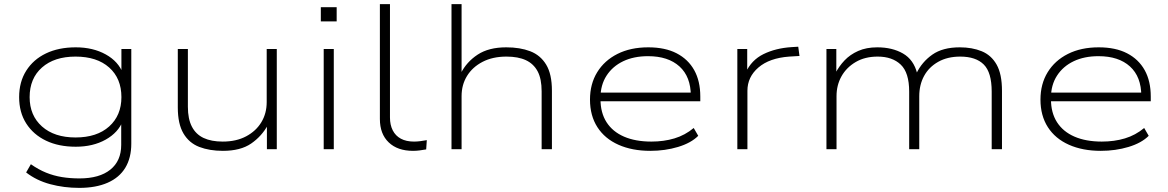

<svg xmlns="http://www.w3.org/2000/svg" viewBox="-20 -725 5678 933"><path d="M365 188Q291 188 224 170Q157 152 107 113L130 73Q167 99 204 114Q241 129 281 135.5Q321 142 366 142Q463 142 516 99.5Q569 57 569 -21V-138H577Q555 -81 493.5 -46.5Q432 -12 348 -12Q265 -12 203.5 -41.5Q142 -71 107.5 -125Q73 -179 73 -253Q73 -327 107.5 -381.5Q142 -436 203.5 -465.5Q265 -495 348 -495Q432 -495 494 -460.5Q556 -426 578 -367H570V-487H618V-27Q618 42 589 90Q560 138 503 163Q446 188 365 188ZM347 -57Q451 -57 510.5 -110.5Q570 -164 570 -253Q570 -344 510.5 -397Q451 -450 347 -450Q244 -450 184 -397Q124 -344 124 -253Q124 -164 184 -110.5Q244 -57 347 -57Z M1063 8Q998 8 948.5 -11Q899 -30 871.5 -76.5Q844 -123 844 -203V-487H893V-206Q893 -147 912.5 -109.5Q932 -72 969.5 -54.5Q1007 -37 1062 -37Q1128 -37 1176 -62.5Q1224 -88 1250 -131Q1276 -174 1276 -229V-487H1325V0H1277V-118H1282Q1252 -63 1200.5 -27.5Q1149 8 1063 8Z M1539 -621V-690H1616V-621ZM1553 0V-487H1602V0Z M1987 8Q1912 8 1869 -33Q1826 -74 1826 -147V-705H1875V-154Q1875 -118 1888.5 -91.5Q1902 -65 1928 -51Q1954 -37 1992 -37Q2006 -37 2022 -39Q2038 -41 2054 -44L2051 1Q2034 4 2018.5 6Q2003 8 1987 8Z M2174 0V-705H2223V-368H2219Q2247 -424 2301 -459.5Q2355 -495 2440 -495Q2507 -495 2556.5 -476Q2606 -457 2634 -411Q2662 -365 2662 -284V0H2612V-281Q2612 -342 2592.5 -378.5Q2573 -415 2535.5 -432.5Q2498 -450 2441 -450Q2374 -450 2325 -424.5Q2276 -399 2249.5 -356Q2223 -313 2223 -258V0Z M3140 8Q3052 8 2985.5 -21.5Q2919 -51 2883 -107Q2847 -163 2847 -241Q2847 -317 2882 -374Q2917 -431 2980.5 -463Q3044 -495 3130 -495Q3212 -495 3268 -466Q3324 -437 3353.5 -384Q3383 -331 3383 -256V-233H2877V-275H3361L3337 -259Q3337 -352 3282 -402Q3227 -452 3129 -452Q3060 -452 3008.5 -427.5Q2957 -403 2927.5 -357.5Q2898 -312 2898 -250V-243Q2898 -177 2927.5 -131Q2957 -85 3012.5 -61Q3068 -37 3145 -37Q3206 -37 3257.5 -52.5Q3309 -68 3351 -103L3373 -65Q3338 -30 3275 -11Q3212 8 3140 8Z M3563 0V-487H3611V-371H3603Q3631 -433 3690 -462Q3749 -491 3826 -496L3859 -498L3865 -453L3815 -450Q3719 -443 3665.5 -397Q3612 -351 3612 -284V0Z M3996 0V-487H4044V-368H4039Q4057 -403 4084 -431.5Q4111 -460 4150.5 -477.5Q4190 -495 4243 -495Q4316 -495 4368 -465Q4420 -435 4437 -368H4433Q4460 -424 4510.5 -459.5Q4561 -495 4644 -495Q4704 -495 4750.5 -476Q4797 -457 4823 -411Q4849 -365 4849 -284V0H4799V-280Q4799 -373 4760.5 -411.5Q4722 -450 4646 -450Q4584 -450 4539 -424.5Q4494 -399 4470.5 -356Q4447 -313 4447 -257V0H4398V-280Q4398 -372 4357 -411Q4316 -450 4245 -450Q4183 -450 4138 -423.5Q4093 -397 4069 -354Q4045 -311 4045 -258V0Z M5329 8Q5241 8 5174.5 -21.5Q5108 -51 5072 -107Q5036 -163 5036 -241Q5036 -317 5071 -374Q5106 -431 5169.5 -463Q5233 -495 5319 -495Q5401 -495 5457 -466Q5513 -437 5542.5 -384Q5572 -331 5572 -256V-233H5066V-275H5550L5526 -259Q5526 -352 5471 -402Q5416 -452 5318 -452Q5249 -452 5197.5 -427.5Q5146 -403 5116.5 -357.5Q5087 -312 5087 -250V-243Q5087 -177 5116.5 -131Q5146 -85 5201.5 -61Q5257 -37 5334 -37Q5395 -37 5446.5 -52.5Q5498 -68 5540 -103L5562 -65Q5527 -30 5464 -11Q5401 8 5329 8Z"/></svg>

Font: Nunito Sans 10pt Expanded ExtraLight
Style: Regular
Weight: 250
Width: 7
Designer: Vernon Adams
Foundry: Vernon Adams
Version: Version 3.101;gftools[0.9.27]